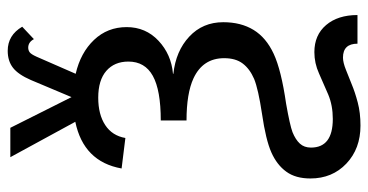

<svg xmlns="http://www.w3.org/2000/svg" viewBox="-248 -500 955 498"><g transform="rotate(-90 229.0 -250.5)"><path d="M15.6 77.6Q15.6 39.1 33.2 15.1Q50.8 -9.3 83.3 -23.7Q115.7 -38.1 183.1 -47.9Q247.6 -57.6 273.9 -68.4Q299.8 -79.6 313.7 -97.9Q327.6 -116.2 327.6 -146Q327.6 -201.2 275.4 -225.6Q236.3 -243.7 166 -243.7V-310.5Q244.6 -310.5 281.7 -331.1Q318.8 -351.6 318.8 -394.5Q318.8 -430.7 294.7 -451.7Q270.5 -472.7 225.1 -472.7Q181.6 -472.7 154.1 -454.6Q126.5 -436.5 120.6 -402.3L41.5 -412.1Q59.1 -510.7 162.6 -532.2L70.8 -700.7H147L226.6 -542L271 -647.5Q285.2 -680.2 302.7 -693.8Q320.3 -707.5 346.7 -707.5Q387.2 -707.5 409.2 -669.9L377 -639.6Q369.1 -654.3 355 -654.3Q348.1 -654.3 343 -650.6Q337.9 -647 331.5 -632.8L287.1 -531.2Q341.8 -518.6 375 -483.6Q408.2 -448.7 408.2 -398.9Q408.2 -349.6 372.8 -316.4Q337.4 -283.2 287.1 -278.8V-277.8Q346.2 -271.5 383.5 -236.6Q420.9 -201.7 420.9 -148.4Q420.9 -102.5 400.9 -69.8Q380.9 -37.1 338.9 -17.6Q296.9 2 209.5 14.6Q153.8 24.4 135.7 31.2Q116.2 39.1 106 50.3Q95.7 61.5 95.7 79.1Q95.7 135.7 169.9 135.7Q205.1 135.7 233.4 123.8Q261.7 111.8 288.1 99.9Q314.5 87.9 343.3 87.9Q387.7 87.9 413.6 118.4Q439.5 148.9 439.5 199.7H365.2Q365.2 162.1 329.1 162.1Q316.4 162.1 297.1 169.9Q277.8 177.7 260.3 184.6Q239.3 193.4 212.6 200.4Q186 207.5 152.8 207.5Q92.8 207.5 54.2 170.9Q15.6 134.3 15.6 77.6Z"/></g></svg>

Font: Arimo Nerd Font
Style: Regular
Weight: 400
Designer: Steve Matteson
Foundry: Monotype Imaging Inc.
Version: Version 1.33;Nerd Fonts 3.2.1